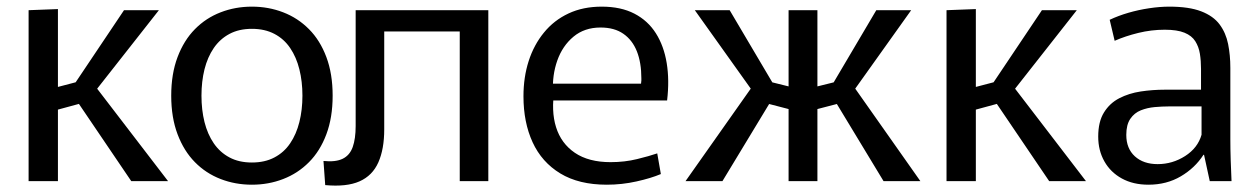

<svg xmlns="http://www.w3.org/2000/svg" viewBox="-20 -551 3831 584"><path d="M67 -520 156.2 -523.4V-286.6L227.2 -305.2L195.7 -279.2L357.2 -520H463.3L256.1 -256.5L257.6 -304.6L491.2 0H379.3L198.6 -266.6L240.8 -240.6L156.2 -217.6V0H67Z M746.2 10.8Q695.6 10.8 651 -6.5Q606.4 -23.7 572.9 -57.7Q539.4 -91.6 520.1 -142.6Q500.8 -193.6 500.8 -260Q500.8 -326.4 520.1 -377.4Q539.4 -428.4 572.9 -462.3Q606.4 -496.3 651 -513.5Q695.6 -530.8 746.2 -530.8Q796.8 -530.8 841.4 -513.5Q886.1 -496.3 919.8 -462.3Q953.6 -428.4 972.7 -377.4Q991.8 -326.4 991.8 -260Q991.8 -193.6 972.7 -142.6Q953.6 -91.6 919.8 -57.7Q886.1 -23.7 841.4 -6.5Q796.8 10.8 746.2 10.8ZM746.2 -56.7Q785.5 -56.7 814.7 -72.1Q843.9 -87.4 862.6 -115.1Q881.4 -142.8 890.6 -179.8Q899.9 -216.8 899.9 -260Q899.9 -303.2 890.6 -340.2Q881.4 -377.2 862.6 -404.9Q843.9 -432.6 814.7 -447.9Q785.5 -463.3 746.2 -463.3Q706.9 -463.3 678.1 -447.9Q649.2 -432.6 630.2 -404.9Q611.3 -377.2 602 -340.2Q592.8 -303.2 592.8 -260Q592.8 -216.8 602 -179.8Q611.3 -142.8 630.2 -115.1Q649.2 -87.4 678.1 -72.1Q706.9 -56.7 746.2 -56.7Z M969.2 12 963.9 -61.4Q1000.7 -57.6 1022.3 -68.1Q1043.9 -78.6 1052.9 -103.9Q1061.8 -129.2 1061.8 -167.6V-520H1148.7V-157.4Q1148.7 -97.5 1130.8 -57.1Q1112.9 -16.8 1073.6 0.6Q1034.2 18 969.2 12ZM1110.3 -455.3V-520H1425.1V-455.3ZM1378.4 0V-520H1465.3V0Z M1825.7 10.8Q1740.6 10.8 1684.2 -23.5Q1627.8 -57.8 1600 -118.3Q1572.2 -178.8 1572.2 -258.1Q1572.2 -316 1588 -365.2Q1603.8 -414.4 1634.4 -451.8Q1664.9 -489.3 1709.1 -510Q1753.3 -530.8 1810.2 -530.8Q1868.6 -530.8 1909.6 -509.5Q1950.7 -488.2 1975 -449.7Q1999.4 -411.2 2007.9 -359.1Q2016.4 -307.1 2009.1 -245.5H1621.8L1666.9 -279.1Q1655.8 -213.9 1671.3 -164.3Q1686.8 -114.6 1728.6 -86.2Q1770.4 -57.8 1837.2 -57.8Q1880.2 -57.8 1917.8 -67.1Q1955.4 -76.3 1979.1 -84.5L1990.1 -21.6Q1960.2 -8.9 1916 0.9Q1871.7 10.8 1825.7 10.8ZM1622.8 -296.6H1929.8Q1930.8 -301.8 1930.8 -306.1Q1930.8 -310.4 1930.8 -312.8Q1930.8 -360.4 1917.2 -394.8Q1903.5 -429.2 1876.1 -448.2Q1848.8 -467.3 1806.7 -467.3Q1757.7 -467.3 1724.3 -439.4Q1690.9 -411.6 1675.1 -366.9Q1659.3 -322.2 1662.2 -271.9Z M2065.1 0 2279.9 -304.6 2281.3 -256.5 2093.4 -520H2199.4L2341.7 -279.2L2310.2 -305.2L2385.1 -286.6V-217.6L2296.7 -240.6L2338.8 -266.6L2177.4 0ZM2378.6 0V-520H2466.3V0ZM2667.5 0 2506.1 -266.6 2548.2 -240.6 2459.8 -217.6V-286.6L2534.7 -305.2L2503.2 -279.2L2645.4 -520H2751.5L2563.6 -256.5L2565 -304.6L2779.5 0Z M2859 -520 2948.2 -523.4V-286.6L3019.2 -305.2L2987.7 -279.2L3149.2 -520H3255.3L3048.1 -256.5L3049.6 -304.6L3283.2 0H3171.3L2990.6 -266.6L3032.8 -240.6L2948.2 -217.6V0H2859Z M3473.2 10.8Q3426.6 10.8 3392.3 -8.1Q3357.9 -26.9 3339.2 -60.1Q3320.4 -93.2 3320.4 -135.6Q3320.4 -180.7 3337.9 -208.9Q3355.3 -237.1 3384.5 -252.2Q3413.7 -267.3 3449.8 -272.8Q3485.9 -278.2 3522.9 -278.2H3633.1V-341.5Q3633.1 -365.9 3629.7 -387.3Q3626.3 -408.6 3615.7 -425.5Q3605.1 -442.4 3582.8 -451.5Q3560.6 -460.6 3522.8 -460.6Q3481.9 -460.6 3442.4 -450.9Q3402.8 -441.2 3370.4 -426.9L3355.3 -490.8Q3381.7 -503.3 3412.4 -512.2Q3443.1 -521.1 3475.3 -525.9Q3507.5 -530.8 3536.8 -530.8Q3596.7 -530.8 3633.7 -516.5Q3670.6 -502.3 3689.7 -476.6Q3708.7 -451 3715.5 -417.1Q3722.3 -383.3 3722.3 -344.4V-128.2Q3722.3 -98.6 3723.4 -63.4Q3724.5 -28.1 3725.9 0H3659.7L3642.3 -80.1H3640.5Q3614.6 -39.9 3571.5 -14.6Q3528.4 10.8 3473.2 10.8ZM3501.2 -51.8Q3546.3 -51.8 3584.8 -76.4Q3623.2 -101 3634.7 -141.1V-227.3H3534.7Q3514.9 -227.3 3492.4 -225.3Q3469.9 -223.3 3450.1 -215.5Q3430.3 -207.6 3418.1 -189.7Q3405.8 -171.8 3405.8 -140.7Q3405.8 -99.3 3431.9 -75.5Q3458 -51.8 3501.2 -51.8Z"/></svg>

Font: Murecho Thin
Style: Regular
Weight: 100
Designer: Neil Summerour
Foundry: Positype
Version: Version 1.010